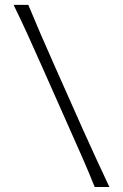

<svg xmlns="http://www.w3.org/2000/svg" viewBox="-20 -752 495 772"><path d="M360.8 0Q337.9 -57.1 314.5 -110.8Q291 -164.6 259.8 -234.4L147.5 -487.3Q114.7 -561.5 89.1 -617.4Q63.5 -673.3 34.7 -732.4H93.8Q118.2 -673.3 142.3 -617.7Q166.5 -562 198.7 -489.3L312 -234.4Q343.3 -164.6 368.2 -110.8Q393.1 -57.1 419.9 0Z"/></svg>

Font: Pinar-DS3-FD Light
Style: Regular
Weight: 300
Designer: Amin Abedi
Version: Version 3.000